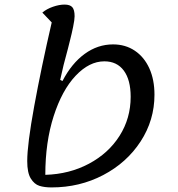

<svg xmlns="http://www.w3.org/2000/svg" viewBox="-20 -794 777 839"><path d="M655 -380Q655 -269 594.5 -176Q534 -83 431 -29Q328 25 205 25Q174 25 152 18Q130 11 114.5 -14Q99 -39 99 -90Q99 -163 129.5 -330Q160 -497 206 -696L165 -739Q184 -755 211.5 -764.5Q239 -774 262 -774Q286 -774 296 -762.5Q306 -751 306 -723Q306 -708 299.5 -676.5Q293 -645 286.5 -620Q280 -595 277 -582Q256 -507 243 -445L253 -440Q293 -517 350 -558.5Q407 -600 474 -600Q528 -600 569 -572.5Q610 -545 632.5 -495.5Q655 -446 655 -380ZM551 -371Q551 -445 521 -485.5Q491 -526 436 -526Q370 -526 310.5 -463Q251 -400 214.5 -286.5Q178 -173 178 -30Q283 -33 368.5 -78.5Q454 -124 502.5 -200.5Q551 -277 551 -371Z"/></svg>

Font: Lemonada Light
Style: Regular
Weight: 300
Designer: Mohamed Gaber (Arabic) Eduardo Tunni (Latin)
Foundry: Kief Type Foundry
Version: Version 3.006